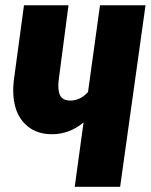

<svg xmlns="http://www.w3.org/2000/svg" viewBox="-20 -715 577 735"><path d="M362.8 -694.8H537.1L439.9 0H266.1L299.8 -246.1Q245.1 -201.2 179.2 -201.2Q124 -201.2 87.6 -230Q51.3 -258.8 38.3 -306.9Q25.4 -355 34.2 -417L71.8 -694.8H242.2L205.1 -412.1Q199.7 -372.1 209.5 -351.1Q219.2 -330.1 249 -330.1Q287.6 -330.1 316.9 -362.8Z"/></svg>

Font: Fira Sans Compressed ExtraBold
Style: Italic
Weight: 800
Width: 3
Italic angle: -8°
Designer: Carrois Corporate & Edenspiekermann AG
Foundry: Carrois Corporate GbR & Edenspiekermann AG
Version: Version 4.203;PS 004.203;hotconv 1.0.88;makeotf.lib2.5.64775